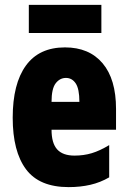

<svg xmlns="http://www.w3.org/2000/svg" viewBox="-20 -756 522 786"><path d="M246 -562Q345 -562 400 -497Q455 -432 455 -310V-225H191Q191 -170 214 -144.5Q237 -119 285 -119Q323 -119 356 -129Q389 -139 427 -162V-30Q391 -9 350 0.5Q309 10 261 10Q141 10 86.5 -63Q32 -136 32 -274Q32 -413 86 -487.5Q140 -562 246 -562ZM250 -437Q225 -437 208 -415Q191 -393 191 -339H305Q305 -392 290 -414.5Q275 -437 250 -437ZM395 -736V-621H98V-736Z"/></svg>

Font: Noto Sans Gurmukhi UI ExtraCondensed Black
Style: Regular
Weight: 900
Width: 2
Designer: Jelle Bosma - Monotype Design Team
Foundry: Monotype Imaging Inc.
Version: Version 2.004; ttfautohint (v1.8.4.7-5d5b)